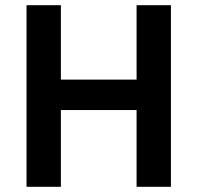

<svg xmlns="http://www.w3.org/2000/svg" viewBox="-20 -718 759 738"><path d="M505 -295H214V0H82V-698H214V-412H505V-698H637V0H505Z"/></svg>

Font: IBM Plex Sans Thai Looped SemiBold
Style: Regular
Weight: 600
Designer: Mike Abbink, Paul van der Laan, Pieter van Rosmalen, Ben Mitchell, Mark Frömberg
Foundry: Bold Monday
Version: Version 1.1